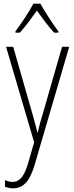

<svg xmlns="http://www.w3.org/2000/svg" viewBox="-20 -784 402 1046"><path d="M200 -764H162C139 -720 92 -650 64 -613V-606H88C118 -638 154 -689 181 -726C209 -687 244 -639 275 -606H298V-613C276 -642 225 -718 200 -764ZM13 -529 166 -9 133 106C110 183 84 207 48 207C34 207 20 203 7 197V233C22 239 35 242 51 242C106 242 142 205 169 113L357 -529H318L214 -167C202 -130 194 -99 186 -63H183C178 -86 173 -107 156 -166L52 -529Z"/></svg>

Font: Noto Sans Arabic UI Cn XLt
Style: Regular
Weight: 200
Width: 3
Designer: Monotype Design Team, Nadine Chahine and Nizar Qandah
Foundry: Monotype Imaging Inc.
Version: Version 2.010